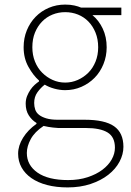

<svg xmlns="http://www.w3.org/2000/svg" viewBox="-20 -560 570 837"><path d="M275 257Q225 257 185 246.5Q145 236 117 216.5Q89 197 74 170Q59 143 59 110Q59 75 80.5 40.5Q102 6 139 -20V-24Q119 -36 105.5 -57Q92 -78 92 -108Q92 -126 98 -141Q104 -156 112.5 -168.5Q121 -181 131 -190Q141 -199 150 -205V-209Q125 -231 104 -268.5Q83 -306 83 -354Q83 -394 97 -428Q111 -462 135.5 -487Q160 -512 193 -526Q226 -540 264 -540Q287 -540 304.5 -536Q322 -532 333 -527H509V-494H383Q411 -471 428 -435Q445 -399 445 -354Q445 -315 431 -280.5Q417 -246 392.5 -221Q368 -196 335 -181.5Q302 -167 264 -167Q241 -167 217 -173.5Q193 -180 175 -191Q157 -177 143 -157.5Q129 -138 129 -111Q129 -96 133.5 -82.5Q138 -69 150 -59.5Q162 -50 182 -44Q202 -38 232 -38H349Q437 -38 477.5 -9.5Q518 19 518 80Q518 113 501 145Q484 177 452 202Q420 227 375 242Q330 257 275 257ZM264 -200Q293 -200 319 -211.5Q345 -223 365 -243Q385 -263 396.5 -291.5Q408 -320 408 -354Q408 -389 396.5 -417.5Q385 -446 365.5 -466Q346 -486 320 -496.5Q294 -507 264 -507Q235 -507 209 -496.5Q183 -486 163.5 -466Q144 -446 132.5 -418Q121 -390 121 -354Q121 -320 132.5 -291.5Q144 -263 164 -243Q184 -223 209.5 -211.5Q235 -200 264 -200ZM277 225Q324 225 362 212.5Q400 200 426.5 180Q453 160 467 135Q481 110 481 84Q481 37 449 17.5Q417 -2 354 -2H234Q229 -2 210.5 -4Q192 -6 170 -11Q131 15 114 46.5Q97 78 97 107Q97 160 143.5 192.5Q190 225 277 225Z"/></svg>

Font: SpoqaHanSans
Style: Thin
Weight: 250
Designer: [Spoqa Han Sans] Dong-huui Kim \uAE40 \uB3D9 \uD718   [Noto Sans] Ryoko NISHIZUKA \u897F \u585A \u6DBC \u5B50  (kana & i
Foundry: Spoqa (http://bi.spoqa.com)
Version: Version 1.004;PS 1.004;hotconv 1.0.82;makeotf.lib2.5.63406